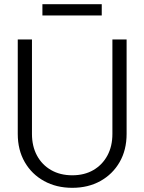

<svg xmlns="http://www.w3.org/2000/svg" viewBox="-20 -887 690 919"><path d="M326 12Q250 12 191 -20.5Q132 -53 98.5 -111Q65 -169 65 -246V-698H133V-246Q133 -187 157 -142.5Q181 -98 224.5 -73Q268 -48 326 -48Q384 -48 427 -73Q470 -98 494 -142.5Q518 -187 518 -246V-698H586V-246Q586 -169 552.5 -111Q519 -53 460.5 -20.5Q402 12 326 12ZM183 -813V-867H467V-813Z"/></svg>

Font: Azeret Mono ExtraLight
Style: Regular
Weight: 250
Designer: Martin Vácha
Foundry: Displaay
Version: Version 1.002